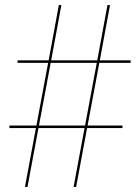

<svg xmlns="http://www.w3.org/2000/svg" viewBox="-20 -734 550 754"><path d="M78 0H88L131 -231H312L269 0H279L322 -231H461V-241H324L370 -487H493V-497H372L412 -714H402L362 -497H181L221 -714H211L171 -497H49V-487H169L123 -241H17V-231H121ZM133 -241 179 -487H360L314 -241Z"/></svg>

Font: Noto Serif Display SemiCondensed ExtraLight
Style: Regular
Weight: 200
Width: 4
Designer: Monotype Design Team
Foundry: Monotype Imaging Inc.
Version: Version 2.009